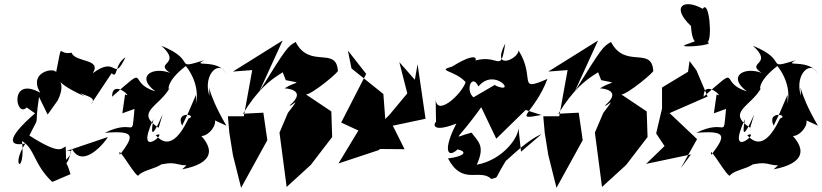

<svg xmlns="http://www.w3.org/2000/svg" viewBox="-20 -802 3919 915"><path d="M207 -256 255 -323C317 -447 181 -433 383 -343L254 -435C307 -340 466 -357 412 -303L512 -453C542 -424 524 -495 578 -529C517 -403 542 -543 422 -453C467 -524 338 -503 321 -551C250 -535 282 -621 245 -446C272 -488 105 -470 172 -360C21 -443 55 -236 107 -290L147 -262C3 -137 25 -103 101 -118C27 -9 102 36 85 -130C147 -93 140 -19 229 65L316 28C286 -75 292 32 322 -94C377 11 489 -136 494 -149L275 -75C374 -112 271 -16 295 -41L293 -104C272 -97 272 -59 120 -156C176 -270 141 -173 166 -340Z M563 -262 621 -283C606 -127 629 -242 479 -169C628 -181 619 -154 551 -64C533 -127 636 62 641 32C681 -5 769 6 786 -74C706 23 751 -41 830 -19C941 10 961 -105 848 5C1000 -24 1013 -96 905 -187C934 -80 1094 -266 937 -259L1059 -203C956 -377 978 -432 978 -345C944 -449 1030 -525 1060 -445C1028 -527 884 -479 954 -515C798 -468 928 -511 749 -584C851 -492 712 -507 790 -455C705 -486 626 -437 720 -367C582 -407 699 -503 514 -341C515 -431 619 -328 576 -352ZM876 -262 848 -203C812 -278 927 -254 878 -237C830 -135 777 -94 722 -158C795 -186 615 -26 711 -234C689 -113 730 -200 755 -257L736 -193C621 -268 739 -294 788 -382C785 -361 761 -407 865 -487C850 -506 940 -414 913 -306C893 -298 919 -267 914 -350Z M1342 -420C1425 -402 1395 -418 1336 -381C1336 -381 1451 -377 1360 -299C1367 -291 1423 -356 1352 -264L1312 -170L1346 89L1461 -16L1563 -149L1559 -271L1438 -352C1463 -349 1604 -465 1590 -466C1582 -582 1455 -473 1389 -602C1351 -580 1347 -578 1216 -366L1327 -609L1090 -461L1182 -468L1142 -248H1066L1073 -169L1090 -63L1129 93L1254 -134L1235 -265L1138 -260C1279 -491 1381 -437 1313 -494Z M1788 -174 1818 -209 1807 -354 1655 -476 1638 -561 1725 -450 1606 -218 1688 -180 1593 -23 1789 -88 1788 -92 1908 -91 1852 -203 2008 -236 1970 -496 1957 -422 1883 -506 1921 -357 1837 -256 1728 -146Z M2463 -79 2450 -199C2459 -156 2380 -40 2252 -17C2292 -105 2262 -124 2227 -170C2130 -145 2150 -116 2279 -299L2260 -319L2345 -141L2520 -312L2485 -278L2560 -254C2415 -226 2527 -261 2589 -426C2440 -361 2535 -429 2451 -562C2452 -521 2318 -461 2388 -595C2364 -437 2360 -559 2222 -506C2248 -487 2290 -581 2135 -485C2057 -463 2145 -469 2199 -411C2183 -355 2051 -232 2056 -342L2058 -216C2062 -239 2007 -156 2155 -213C2093 -95 2108 -42 2161 -90C2216 -77 2183 -55 2115 -47C2185 85 2265 -2 2322 51C2363 37 2326 66 2406 -60C2343 24 2465 -123 2561 -163ZM2390 -318 2339 -398 2236 -338 2251 -330C2189 -353 2226 -462 2260 -390C2338 -484 2449 -346 2339 -395Z M2845 -420C2928 -402 2898 -418 2839 -381C2839 -381 2954 -377 2863 -299C2870 -291 2926 -356 2855 -264L2815 -170L2849 89L2964 -16L3066 -149L3062 -271L2941 -352C2966 -349 3107 -465 3093 -466C3085 -582 2958 -473 2892 -602C2854 -580 2850 -578 2719 -366L2830 -609L2593 -461L2685 -468L2645 -248H2569L2576 -169L2593 -63L2632 93L2757 -134L2738 -265L2641 -260C2782 -491 2884 -437 2816 -494Z M3224 0 3302 -139 3171 -263 3352 -342 3299 -467 3266 -511 3259 -460 3135 -385V-285L3107 -166L3147 -106L3059 -21L3273 -66ZM3250 -590C3194 -570 3399 -587 3351 -601C3376 -610 3360 -808 3329 -760C3238 -811 3176 -770 3273 -678C3273 -678 3277 -550 3333 -620Z M3382 -262 3440 -283C3425 -127 3448 -242 3298 -169C3447 -181 3438 -154 3370 -64C3352 -127 3455 62 3460 32C3500 -5 3588 6 3605 -74C3525 23 3570 -41 3649 -19C3760 10 3780 -105 3667 5C3819 -24 3832 -96 3724 -187C3753 -80 3913 -266 3756 -259L3878 -203C3775 -377 3797 -432 3797 -345C3763 -449 3849 -525 3879 -445C3847 -527 3703 -479 3773 -515C3617 -468 3747 -511 3568 -584C3670 -492 3531 -507 3609 -455C3524 -486 3445 -437 3539 -367C3401 -407 3518 -503 3333 -341C3334 -431 3438 -328 3395 -352ZM3695 -262 3667 -203C3631 -278 3746 -254 3697 -237C3649 -135 3596 -94 3541 -158C3614 -186 3434 -26 3530 -234C3508 -113 3549 -200 3574 -257L3555 -193C3440 -268 3558 -294 3607 -382C3604 -361 3580 -407 3684 -487C3669 -506 3759 -414 3732 -306C3712 -298 3738 -267 3733 -350Z"/></svg>

Font: Asimov Silicon
Style: Regular
Weight: 400
Designer: Google
Version: Version 2.000980; 2014